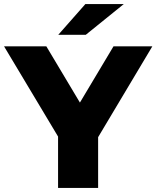

<svg xmlns="http://www.w3.org/2000/svg" viewBox="-40 -929 773 949"><path d="M445 -251V0H247V-254L-20 -700H189L355 -422L521 -700H713ZM382 -909H572L384 -757H248Z"/></svg>

Font: CMG Sans ExtraBold
Style: Regular
Weight: 800
Designer: Julieta Ulanovsky
Foundry: Julieta Ulanovsky
Version: Version 7.200